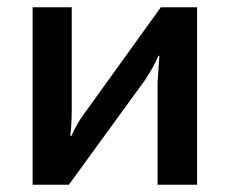

<svg xmlns="http://www.w3.org/2000/svg" viewBox="-20 -510 635 530"><path d="M524 0H415V-283Q415 -286 420 -356H417Q407 -330 381 -290L170 0H70V-490H178V-204Q178 -168 174 -135H177Q194 -172 213 -197L424 -490H524Z"/></svg>

Font: Exo 2.0 Semi Bold
Style: Regular
Weight: 600
Designer: Natanael Gama
Version: Version 1.001;PS 001.001;hotconv 1.0.70;makeotf.lib2.5.58329